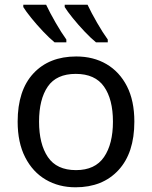

<svg xmlns="http://www.w3.org/2000/svg" viewBox="-20 -786 645 816"><path d="M551 -269Q551 -136 483.5 -63Q416 10 301 10Q230 10 174.5 -22.5Q119 -55 87 -117.5Q55 -180 55 -269Q55 -402 122 -474Q189 -546 304 -546Q377 -546 432.5 -513.5Q488 -481 519.5 -419.5Q551 -358 551 -269ZM146 -269Q146 -174 183.5 -118.5Q221 -63 303 -63Q384 -63 422 -118.5Q460 -174 460 -269Q460 -364 422 -418Q384 -472 302 -472Q220 -472 183 -418Q146 -364 146 -269ZM352 -766Q368 -732 392.5 -689.5Q417 -647 438 -618V-606H388Q366 -624 339 -652.5Q312 -681 289 -709.5Q266 -738 255 -756V-766ZM176 -766Q192 -732 216.5 -689.5Q241 -647 262 -618V-606H212Q190 -624 163 -652.5Q136 -681 113 -709.5Q90 -738 79 -756V-766Z"/></svg>

Font: Noto IKEA Arabic
Style: Regular
Weight: 400
Designer: Monotype Design Team
Foundry: Monotype Imaging Inc.
Version: Version 1.200